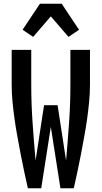

<svg xmlns="http://www.w3.org/2000/svg" viewBox="-20 -1000 540 1020"><path d="M128 0Q118 -45 108 -91Q98 -137 89.5 -182.5Q81 -228 72.5 -274Q64 -320 57.5 -366Q51 -412 46.5 -458.5Q42 -505 42 -551V-735H146V-551Q146 -450 153 -349Q160 -248 169 -147L214 -441H286L331 -147Q340 -248 347 -349Q354 -450 354 -551V-735H458V-551Q458 -505 453.5 -458.5Q449 -412 442.5 -366Q436 -320 427.5 -274Q419 -228 410.5 -182.5Q402 -137 392 -91Q382 -45 372 0H301L250 -326L199 0ZM156 -804 100 -842 192 -980H308L369 -888L400 -842L344 -804L250 -913Z"/></svg>

Font: Iosevka Term Curly
Style: Bold
Weight: 700
Designer: Belleve Invis
Foundry: Belleve Invis
Version: Version 32.3.0